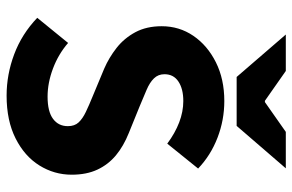

<svg xmlns="http://www.w3.org/2000/svg" viewBox="-176 -720 907 596"><g transform="rotate(90 278.0 -421.5)"><path d="M276.2 12Q210.7 12 147.9 -11.6Q85.2 -35.1 34.8 -83.1L112.8 -178.9Q147.8 -148.6 192.3 -131.9Q236.8 -115.2 279.5 -115.2Q325.8 -115.2 348.4 -132.1Q371.1 -148.9 371.1 -178.1Q371.1 -199.1 359.5 -211.5Q347.9 -224 326.9 -234Q306 -244 277.2 -255.7L192.5 -291Q158.5 -305.7 128.3 -329.3Q98.2 -352.9 79.5 -387.6Q60.9 -422.3 60.9 -469.5Q60.9 -523.9 90.7 -567.7Q120.5 -611.4 172.8 -637.6Q225.1 -663.8 293.1 -663.8Q352.2 -663.8 406.9 -642.7Q461.6 -621.7 502.7 -582.5L425.4 -486.7Q392.9 -510.9 359.5 -523.7Q326.1 -536.5 293.1 -536.5Q255.4 -536.5 232.7 -521.4Q209.9 -506.3 209.9 -478.1Q209.9 -458.5 222.8 -445.4Q235.6 -432.2 258.5 -422.5Q281.5 -412.8 309.5 -401L392.5 -367.3Q433 -351.1 461.7 -327.3Q490.4 -303.4 506.1 -269.7Q521.8 -236.1 521.8 -190Q521.8 -135.9 493.1 -89.8Q464.4 -43.7 409.2 -15.9Q354.1 12 276.2 12ZM218.4 -702.1 86.7 -854.7H199.8L292.4 -789.8H296.4L388.9 -854.7H502L370.3 -702.1Z"/></g></svg>

Font: SourceSans3VF
Style: Regular
Weight: 200
Designer: Paul D. Hunt
Foundry: Adobe
Version: Version 3.052;hotconv 1.1.0;makeotfexe 2.6.0